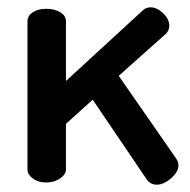

<svg xmlns="http://www.w3.org/2000/svg" viewBox="-20 -498 519 524"><path d="M433 -406 304 -291 461 -65Q467 -56 467 -47Q467 -29 447 -11.5Q427 6 408 6Q390 6 380 -9L233 -226L160 -160V-35Q160 -22 144 -11Q128 0 106 0Q84 0 69.5 -11Q55 -22 55 -35V-440Q55 -455 69.5 -464.5Q84 -474 106 -474Q129 -474 144.5 -464.5Q160 -455 160 -440V-277L369 -469Q378 -478 391 -478Q408 -478 425 -462Q442 -446 442 -428Q442 -415 433 -406Z"/></svg>

Font: Dosis
Style: SemiBold
Weight: 600
Designer: Edgar Tolentino, Pablo Impallari, Igino Marini
Foundry: Edgar Tolentino, Pablo Impallari, Igino Marini
Version: Version 1.007